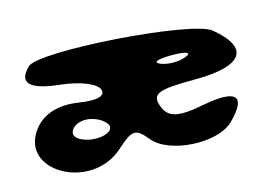

<svg xmlns="http://www.w3.org/2000/svg" viewBox="-72 -679 1073 762"><g transform="rotate(-15 464.5 -298.5)"><path d="M87 -521C31 -465 66 -431 191 -418C266 -410 332 -384 341 -358C352 -329 314 -319 239 -331C164 -343 99 -324 62 -279C-63 -129 200 24 350 -111C417 -171 431 -173 477 -117C539 -42 736 -32 804 -100C891 -187 859 -221 717 -194C609 -173 569 -182 550 -233C530 -288 558 -300 708 -300C908 -300 955 -365 829 -469C758 -528 137 -571 87 -521ZM698 -396C669 -384 623 -384 594 -396C565 -408 588 -417 646 -417C704 -417 727 -408 698 -396ZM333 -217C346 -195 319 -175 273 -175C227 -175 187 -195 187 -217C187 -240 215 -258 248 -258C281 -258 319 -240 333 -217Z"/></g></svg>

Font: Hussar Skorodowane
Style: Bold
Weight: 700
Foundry: Cannot Into Space Fonts
Version: Version 0.892